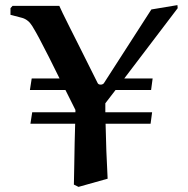

<svg xmlns="http://www.w3.org/2000/svg" viewBox="-20 -727 736 751"><path d="M575 -288 569 -243H393Q394 -190 396 -136.5Q398 -83 401 -28L287 4L269 -5Q270 -39 270.5 -82.5Q271 -126 272 -168.5Q273 -211 274 -243H99L106 -288H275Q275 -297 275 -297Q275 -297 264 -319Q253 -341 236 -375H97L104 -420H213Q193 -461 171.5 -503.5Q150 -546 134 -576Q122 -599 106.5 -624.5Q91 -650 67 -657L21 -669V-695L29 -704H212Q214 -699 225 -676Q236 -653 253 -619.5Q270 -586 289.5 -547Q309 -508 328 -470Q347 -432 362 -402Q365 -396 374 -396Q381 -396 386 -401L572 -690L674 -707L675 -695L466 -420H577L571 -375H432L392 -323Q392 -306 392 -288Z"/></svg>

Font: Aref Ruqaa Ink
Style: Bold
Weight: 700
Designer: Abdullah Aref
Version: Version 1.005